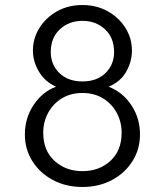

<svg xmlns="http://www.w3.org/2000/svg" viewBox="-20 -732 656 764"><path d="M308 12Q242 12 190.2 -15.8Q138.5 -43.5 108.8 -90.8Q79 -138 79 -197Q79 -262.5 114 -314.8Q149 -367 203 -387Q159 -406.5 135 -446.8Q111 -487 111 -531Q111 -579.5 136.8 -620.8Q162.5 -662 207 -687Q251.5 -712 308 -712Q364.5 -712 409 -687Q453.5 -662 479.2 -620.8Q505 -579.5 505 -531Q505 -487 482.2 -446.8Q459.5 -406.5 412 -387Q467.5 -366 502.2 -314.2Q537 -262.5 537 -197Q537 -138 507.2 -90.8Q477.5 -43.5 425.8 -15.8Q374 12 308 12ZM308 -51Q375 -51 419.5 -92Q464 -133 464 -204Q464 -247 444.5 -283Q425 -319 390 -340.5Q355 -362 308 -362Q261 -362 226 -340.5Q191 -319 171.5 -283Q152 -247 152 -204Q152 -133 196.8 -92Q241.5 -51 308 -51ZM308 -408Q366 -408 400 -441.5Q434 -475 434 -525Q434 -581.5 398 -615.2Q362 -649 308 -649Q254 -649 218 -615.2Q182 -581.5 182 -525Q182 -475 216.2 -441.5Q250.5 -408 308 -408Z"/></svg>

Font: Overpass Mono Light Light
Style: Regular
Weight: 300
Monospace: yes
Version: Version 4.000